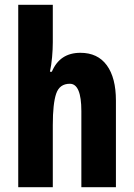

<svg xmlns="http://www.w3.org/2000/svg" viewBox="-20 -780 558 800"><path d="M200 -604Q200 -575 197 -541.5Q194 -508 188 -481H196Q229 -560 315 -560Q387 -560 425 -508Q463 -456 463 -361V0H319V-317Q319 -431 271 -431Q228 -431 214 -389.5Q200 -348 200 -259V0H56V-760H200Z"/></svg>

Font: Noto Sans Gujarati ExtraCondensed ExtraBold
Style: Regular
Weight: 800
Width: 2
Designer: Jelle Bosma - Monotype Design Team, Universal Thirst
Foundry: Monotype Imaging Inc.
Version: Version 2.106; ttfautohint (v1.8.4.7-5d5b)